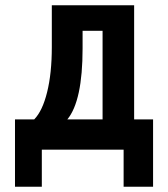

<svg xmlns="http://www.w3.org/2000/svg" viewBox="-20 -569 640 730"><path d="M37 -115H110Q141.5 -147 159.2 -218.8Q177 -290.5 177 -390V-549H490V-115H562V141H450V0H139V141H37ZM370 -115V-452H294V-385Q294 -185 236 -115Z"/></svg>

Font: JuliaMono Black
Style: Regular
Weight: 900
Monospace: yes
Designer: cormullion
Foundry: corm
Version: Version 0.054; ttfautohint (v1.8.4)